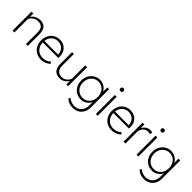

<svg xmlns="http://www.w3.org/2000/svg" viewBox="251 -2130 3759 3759"><g transform="rotate(45 2130.5 -250.5)"><path d="M70 0V-525H120L121 -430Q145 -473 197 -502.5Q249 -532 308 -532Q397 -532 444.5 -482Q492 -432 492 -325V0H441V-323Q441 -408 404 -447Q367 -486 296 -484Q245 -484 205.5 -462.5Q166 -441 143.5 -411Q121 -381 121 -356V0Z M864 10Q786 10 726.5 -25Q667 -60 633.5 -121Q600 -182 600 -261Q600 -341 632.5 -402Q665 -463 722 -497.5Q779 -532 854 -532Q920 -532 973 -501.5Q1026 -471 1056 -416Q1086 -361 1083 -288L1082 -255H651Q653 -190 681 -141Q709 -92 757 -65Q805 -38 868 -38Q960 -38 1032 -104L1058 -67Q1021 -32 970.5 -11Q920 10 864 10ZM855 -484Q769 -484 716 -433.5Q663 -383 653 -299H1031V-307Q1030 -359 1006 -399Q982 -439 942 -461.5Q902 -484 855 -484Z M1380 10Q1291 10 1241.5 -41.5Q1192 -93 1192 -198V-525H1243V-209Q1243 -121 1282.5 -78.5Q1322 -36 1396 -36Q1441 -36 1477.5 -58.5Q1514 -81 1536 -112Q1558 -143 1558 -170V-525H1609V0H1560L1559 -96Q1534 -51 1486 -20.5Q1438 10 1380 10Z M1970 237Q1915 237 1865 218.5Q1815 200 1782 166L1802 126Q1832 155 1875.5 172Q1919 189 1969 189Q2025 189 2070 163.5Q2115 138 2141.5 89.5Q2168 41 2168 -27V-122Q2144 -65 2089 -27.5Q2034 10 1967 10Q1893 10 1835 -25Q1777 -60 1744 -121Q1711 -182 1711 -260Q1711 -338 1745 -399.5Q1779 -461 1836 -496.5Q1893 -532 1963 -532Q2007 -532 2048 -515.5Q2089 -499 2120.5 -471Q2152 -443 2168 -408L2169 -525H2218V-24Q2218 57 2186 115.5Q2154 174 2097.5 205.5Q2041 237 1970 237ZM1970 -38Q2027 -38 2072 -66.5Q2117 -95 2143 -145Q2169 -195 2169 -261Q2169 -326 2143 -376.5Q2117 -427 2072 -455.5Q2027 -484 1969 -484Q1908 -484 1861.5 -455Q1815 -426 1788.5 -375.5Q1762 -325 1762 -260Q1762 -196 1788.5 -146Q1815 -96 1862 -67Q1909 -38 1970 -38Z M2403 -655Q2381 -655 2370.5 -666.5Q2360 -678 2360 -697Q2360 -715 2371 -726.5Q2382 -738 2403 -738Q2445 -738 2445 -697Q2445 -678 2434.5 -666.5Q2424 -655 2403 -655ZM2377 0V-525H2428V0Z M2819 10Q2741 10 2681.5 -25Q2622 -60 2588.5 -121Q2555 -182 2555 -261Q2555 -341 2587.5 -402Q2620 -463 2677 -497.5Q2734 -532 2809 -532Q2875 -532 2928 -501.5Q2981 -471 3011 -416Q3041 -361 3038 -288L3037 -255H2606Q2608 -190 2636 -141Q2664 -92 2712 -65Q2760 -38 2823 -38Q2915 -38 2987 -104L3013 -67Q2976 -32 2925.5 -11Q2875 10 2819 10ZM2810 -484Q2724 -484 2671 -433.5Q2618 -383 2608 -299H2986V-307Q2985 -359 2961 -399Q2937 -439 2897 -461.5Q2857 -484 2810 -484Z M3144 0V-525H3194L3195 -420Q3213 -465 3256 -498.5Q3299 -532 3359 -532Q3393 -532 3417 -523L3403 -469Q3374 -479 3347 -479Q3300 -479 3266 -455Q3232 -431 3214 -394.5Q3196 -358 3196 -321V0Z M3530 -655Q3508 -655 3497.5 -666.5Q3487 -678 3487 -697Q3487 -715 3498 -726.5Q3509 -738 3530 -738Q3572 -738 3572 -697Q3572 -678 3561.5 -666.5Q3551 -655 3530 -655ZM3504 0V-525H3555V0Z M3941 237Q3886 237 3836 218.5Q3786 200 3753 166L3773 126Q3803 155 3846.5 172Q3890 189 3940 189Q3996 189 4041 163.5Q4086 138 4112.5 89.5Q4139 41 4139 -27V-122Q4115 -65 4060 -27.5Q4005 10 3938 10Q3864 10 3806 -25Q3748 -60 3715 -121Q3682 -182 3682 -260Q3682 -338 3716 -399.5Q3750 -461 3807 -496.5Q3864 -532 3934 -532Q3978 -532 4019 -515.5Q4060 -499 4091.5 -471Q4123 -443 4139 -408L4140 -525H4189V-24Q4189 57 4157 115.5Q4125 174 4068.5 205.5Q4012 237 3941 237ZM3941 -38Q3998 -38 4043 -66.5Q4088 -95 4114 -145Q4140 -195 4140 -261Q4140 -326 4114 -376.5Q4088 -427 4043 -455.5Q3998 -484 3940 -484Q3879 -484 3832.5 -455Q3786 -426 3759.5 -375.5Q3733 -325 3733 -260Q3733 -196 3759.5 -146Q3786 -96 3833 -67Q3880 -38 3941 -38Z"/></g></svg>

Font: Readex Pro ExtraLight
Style: Regular
Weight: 200
Designer: Bonnie Shaver-Troup, Thomas Jockin
Foundry: Lexend
Version: Version 1.203; ttfautohint (v1.8.3)